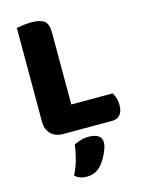

<svg xmlns="http://www.w3.org/2000/svg" viewBox="-129 -693 770 1025"><g transform="rotate(-15 256.5 -180.5)"><path d="M158 3Q115 3 90 -22Q65 -47 65 -90V-608Q77 -610 100 -613.5Q123 -617 146 -617Q196 -617 218 -600Q240 -583 240 -534V-138H469Q476 -127 482 -109Q488 -91 488 -70Q488 -33 472 -15Q456 3 428 3ZM299 223Q282 241 262.5 248.5Q243 256 220 256Q182 256 156 233Q177 191 187.5 151.5Q198 112 203 73Q219 65 240.5 58.5Q262 52 284 52Q316 52 336 64Q356 76 356 104Q356 116 350.5 132.5Q345 149 337 165.5Q329 182 319 197.5Q309 213 299 223Z"/></g></svg>

Font: Baloo Tammudu 2 ExtraBold
Style: Regular
Weight: 800
Designer: Maithili Shingre, Omkar Shende and Ek Type
Foundry: Ek Type
Version: Version 1.640;hotconv 1.0.111;makeotfexe 2.5.65597; ttfautoh